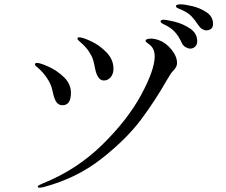

<svg xmlns="http://www.w3.org/2000/svg" viewBox="-20 -838 1040 885"><path d="M895 -721Q877 -748 862.5 -763Q848 -778 823 -790Q817 -793 808 -796.5Q799 -800 795 -803Q791 -806 791 -809Q791 -818 812 -818Q831 -818 867 -809.5Q903 -801 932.5 -781Q962 -761 962 -728Q962 -711 952 -704.5Q942 -698 931 -698Q922 -698 912 -704Q902 -710 895 -721ZM818 -640Q805 -669 788 -688.5Q771 -708 745 -721Q741 -723 734 -726.5Q727 -730 723.5 -733Q720 -736 720 -739Q720 -747 734 -747Q747 -747 784.5 -738Q822 -729 855.5 -707Q889 -685 889 -648Q889 -632 879.5 -623Q870 -614 857 -614Q847 -614 835.5 -620.5Q824 -627 818 -640ZM419 -519Q414 -546 409 -562.5Q404 -579 390 -600.5Q376 -622 348 -646Q347 -647 342 -651.5Q337 -656 337 -661Q337 -666 345 -666Q361 -666 400.5 -647.5Q440 -629 471.5 -596Q503 -563 503 -521Q503 -497 490 -482Q477 -467 459 -467Q443 -467 433 -482.5Q423 -498 419 -519ZM154 23Q154 19 159.5 16Q165 13 169.5 11Q174 9 176 8Q333 -55 450.5 -170Q568 -285 630.5 -400.5Q693 -516 693 -578Q693 -613 671 -631Q666 -635 658.5 -640.5Q651 -646 651 -649Q651 -660 676 -660Q692 -660 712 -653Q744 -642 770 -610Q796 -578 796 -548Q796 -538 792.5 -531Q789 -524 782 -516Q775 -508 769 -501Q764 -494 759 -485Q754 -476 748 -467Q697 -377 631 -288Q565 -199 450 -108Q335 -17 182 24Q170 27 162 27Q154 27 154 23ZM226 -402Q225 -405 220 -427.5Q215 -450 197 -477.5Q179 -505 152 -528Q151 -529 146 -533Q141 -537 141 -541Q141 -548 151 -548Q165 -548 204 -530.5Q243 -513 275 -482Q307 -451 307 -410Q307 -353 268 -353Q252 -353 242 -365Q232 -377 226 -402Z"/></svg>

Font: Shippori Mincho
Style: Regular
Weight: 400
Designer: FONTDASU
Foundry: FONTDASU / Google Inc. / but / Adobe
Version: Version 3.110; ttfautohint (v1.8.3)